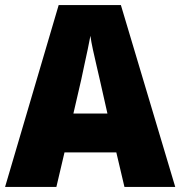

<svg xmlns="http://www.w3.org/2000/svg" viewBox="-20 -736 710 756"><path d="M470 0 438 -136H234L202 0H0L211 -716H456L670 0ZM373 -422Q368 -444 360.5 -476Q353 -508 346 -540Q339 -572 336 -595Q332 -573 325.5 -542Q319 -511 312 -479.5Q305 -448 300 -423L269 -289H403Z"/></svg>

Font: Noto Sans Gurmukhi SemiCondensed Black
Style: Regular
Weight: 900
Width: 4
Designer: Jelle Bosma - Monotype Design Team
Foundry: Monotype Imaging Inc.
Version: Version 2.004; ttfautohint (v1.8.4.7-5d5b)